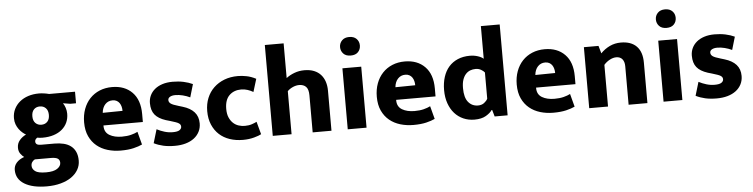

<svg xmlns="http://www.w3.org/2000/svg" viewBox="-52 -993 5903 1505"><g transform="rotate(-5 2899.0 -240.0)"><path d="M53 -315Q53 -354 69 -386.5Q85 -419 113.5 -442.5Q142 -466 180.5 -478.5Q219 -491 265 -491Q282 -491 304 -488Q326 -485 344 -480H548V-389H502L446 -398Q457 -383 464.5 -360Q472 -337 472 -314Q472 -276 458 -245Q444 -214 417 -191Q390 -168 351 -155.5Q312 -143 263 -143Q252 -143 242 -144Q232 -145 222 -147Q215 -143 209 -136Q203 -129 203 -118Q203 -105 212.5 -97Q222 -89 251 -89H352Q391 -89 424 -81Q457 -73 480.5 -55Q504 -37 517 -8.5Q530 20 530 60Q530 99 511 132Q492 165 457.5 189Q423 213 373.5 226.5Q324 240 264 240Q152 240 88 201Q24 162 24 90Q24 58 45.5 33.5Q67 9 106 -5Q94 -13 79 -32.5Q64 -52 64 -81Q64 -115 84.5 -139.5Q105 -164 136 -179Q123 -186 108.5 -198.5Q94 -211 81.5 -228Q69 -245 61 -266.5Q53 -288 53 -315ZM188 21Q176 27 167 39Q158 51 158 69Q158 94 181.5 112Q205 130 268 130Q327 130 355.5 110.5Q384 91 384 65Q384 42 368 31.5Q352 21 314 21ZM328 -317Q328 -352 309.5 -370.5Q291 -389 263 -389Q234 -389 216 -370.5Q198 -352 198 -317Q198 -282 216.5 -263.5Q235 -245 263 -245Q292 -245 310 -263.5Q328 -282 328 -317Z M1057 -197H747V-193Q747 -143 786 -120Q825 -97 884 -97Q925 -97 956 -105Q987 -113 1008 -124L1035 -22Q1008 -9 966.5 1Q925 11 865 11Q811 11 762.5 -3.5Q714 -18 677.5 -48Q641 -78 619.5 -124Q598 -170 598 -234Q598 -291 615.5 -338.5Q633 -386 665 -420Q697 -454 741.5 -472.5Q786 -491 840 -491Q939 -491 998 -431Q1057 -371 1057 -260ZM906 -298Q906 -315 902 -331Q898 -347 889.5 -359.5Q881 -372 867.5 -379.5Q854 -387 835 -387Q800 -387 777 -362.5Q754 -338 750 -296Z M1444 -357Q1417 -370 1387 -377.5Q1357 -385 1329 -385Q1303 -385 1287 -376Q1271 -367 1271 -351Q1271 -334 1286.5 -322.5Q1302 -311 1348 -298L1378 -289Q1438 -271 1469 -236.5Q1500 -202 1500 -148Q1500 -112 1485 -82.5Q1470 -53 1442.5 -32Q1415 -11 1376.5 0Q1338 11 1291 11Q1240 11 1200.5 2Q1161 -7 1127 -24L1159 -131Q1188 -116 1219.5 -106.5Q1251 -97 1284 -97Q1322 -97 1337.5 -108Q1353 -119 1353 -134Q1353 -143 1349.5 -149.5Q1346 -156 1337 -162Q1328 -168 1311.5 -173.5Q1295 -179 1269 -187L1238 -196Q1179 -215 1152 -248.5Q1125 -282 1125 -339Q1125 -372 1138 -399.5Q1151 -427 1175.5 -447.5Q1200 -468 1235.5 -479.5Q1271 -491 1317 -491Q1363 -491 1402.5 -482.5Q1442 -474 1474 -459Z M1851 -97Q1883 -97 1907.5 -105.5Q1932 -114 1945 -121L1972 -21Q1955 -11 1915 0Q1875 11 1827 11Q1771 11 1723.5 -5Q1676 -21 1641.5 -52.5Q1607 -84 1587 -130.5Q1567 -177 1567 -238Q1567 -294 1586 -340.5Q1605 -387 1640 -420.5Q1675 -454 1723 -472.5Q1771 -491 1830 -491Q1861 -491 1897.5 -484Q1934 -477 1972 -457L1941 -356Q1921 -368 1896.5 -376Q1872 -384 1847 -384Q1789 -384 1753 -348.5Q1717 -313 1717 -242Q1717 -202 1729 -174.5Q1741 -147 1760 -129.5Q1779 -112 1803 -104.5Q1827 -97 1851 -97Z M2210 0H2062V-715H2210V-442Q2237 -463 2274 -477Q2311 -491 2353 -491Q2397 -491 2429 -478Q2461 -465 2482 -441.5Q2503 -418 2513.5 -386Q2524 -354 2524 -315V0H2376V-291Q2376 -339 2356.5 -359Q2337 -379 2302 -379Q2278 -379 2253 -368Q2228 -357 2210 -339Z M2652 0V-480H2800V0ZM2726 -574Q2688 -574 2668 -595.5Q2648 -617 2648 -647Q2648 -677 2668.5 -698.5Q2689 -720 2726 -720Q2763 -720 2783.5 -699Q2804 -678 2804 -647Q2804 -616 2784 -595Q2764 -574 2726 -574Z M3360 -197H3050V-193Q3050 -143 3089 -120Q3128 -97 3187 -97Q3228 -97 3259 -105Q3290 -113 3311 -124L3338 -22Q3311 -9 3269.5 1Q3228 11 3168 11Q3114 11 3065.5 -3.5Q3017 -18 2980.5 -48Q2944 -78 2922.5 -124Q2901 -170 2901 -234Q2901 -291 2918.5 -338.5Q2936 -386 2968 -420Q3000 -454 3044.5 -472.5Q3089 -491 3143 -491Q3242 -491 3301 -431Q3360 -371 3360 -260ZM3209 -298Q3209 -315 3205 -331Q3201 -347 3192.5 -359.5Q3184 -372 3170.5 -379.5Q3157 -387 3138 -387Q3103 -387 3080 -362.5Q3057 -338 3053 -296Z M3762 -715H3910V0H3808L3793 -52H3788Q3774 -30 3739.5 -9.5Q3705 11 3649 11Q3602 11 3562 -6.5Q3522 -24 3493 -56.5Q3464 -89 3447.5 -135.5Q3431 -182 3431 -240Q3431 -297 3446 -343.5Q3461 -390 3489.5 -422.5Q3518 -455 3560 -473Q3602 -491 3655 -491Q3688 -491 3717.5 -481.5Q3747 -472 3762 -458ZM3762 -350Q3753 -362 3734 -373Q3715 -384 3692 -384Q3669 -384 3649 -376.5Q3629 -369 3613.5 -352Q3598 -335 3589 -308.5Q3580 -282 3580 -243Q3580 -168 3609.5 -132.5Q3639 -97 3686 -97Q3715 -97 3734.5 -112Q3754 -127 3762 -144Z M4461 -197H4151V-193Q4151 -143 4190 -120Q4229 -97 4288 -97Q4329 -97 4360 -105Q4391 -113 4412 -124L4439 -22Q4412 -9 4370.5 1Q4329 11 4269 11Q4215 11 4166.5 -3.5Q4118 -18 4081.5 -48Q4045 -78 4023.5 -124Q4002 -170 4002 -234Q4002 -291 4019.5 -338.5Q4037 -386 4069 -420Q4101 -454 4145.5 -472.5Q4190 -491 4244 -491Q4343 -491 4402 -431Q4461 -371 4461 -260ZM4310 -298Q4310 -315 4306 -331Q4302 -347 4293.5 -359.5Q4285 -372 4271.5 -379.5Q4258 -387 4239 -387Q4204 -387 4181 -362.5Q4158 -338 4154 -296Z M4700 0H4552V-480H4667L4684 -420Q4716 -453 4756 -472Q4796 -491 4843 -491Q4924 -491 4967 -447Q5010 -403 5010 -318V0H4862V-303Q4862 -338 4845.5 -358.5Q4829 -379 4797 -379Q4773 -379 4746.5 -365Q4720 -351 4700 -328Z M5137 0V-480H5285V0ZM5211 -574Q5173 -574 5153 -595.5Q5133 -617 5133 -647Q5133 -677 5153.5 -698.5Q5174 -720 5211 -720Q5248 -720 5268.5 -699Q5289 -678 5289 -647Q5289 -616 5269 -595Q5249 -574 5211 -574Z M5708 -357Q5681 -370 5651 -377.5Q5621 -385 5593 -385Q5567 -385 5551 -376Q5535 -367 5535 -351Q5535 -334 5550.5 -322.5Q5566 -311 5612 -298L5642 -289Q5702 -271 5733 -236.5Q5764 -202 5764 -148Q5764 -112 5749 -82.5Q5734 -53 5706.5 -32Q5679 -11 5640.5 0Q5602 11 5555 11Q5504 11 5464.5 2Q5425 -7 5391 -24L5423 -131Q5452 -116 5483.5 -106.5Q5515 -97 5548 -97Q5586 -97 5601.5 -108Q5617 -119 5617 -134Q5617 -143 5613.5 -149.5Q5610 -156 5601 -162Q5592 -168 5575.5 -173.5Q5559 -179 5533 -187L5502 -196Q5443 -215 5416 -248.5Q5389 -282 5389 -339Q5389 -372 5402 -399.5Q5415 -427 5439.5 -447.5Q5464 -468 5499.5 -479.5Q5535 -491 5581 -491Q5627 -491 5666.5 -482.5Q5706 -474 5738 -459Z"/></g></svg>

Font: Mukta Malar ExtraBold
Style: Regular
Weight: 800
Designer: Aadarsh Rajan, Girish Dalvi, Yashodeep Gholap
Foundry: Ek Type
Version: Version 2.538;PS 1.000;hotconv 16.6.51;makeotf.lib2.5.65220;